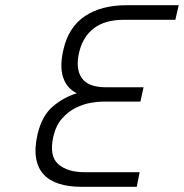

<svg xmlns="http://www.w3.org/2000/svg" viewBox="-20 -717 706 737"><path d="M505 0H291Q244 0 207 -11.5Q170 -23 147.5 -47.5Q125 -72 118.5 -110Q112 -148 124 -201Q141 -273 183 -308.5Q225 -344 275 -359Q237 -377 222.5 -419.5Q208 -462 224 -529Q244 -614 306.5 -655.5Q369 -697 466 -697H666L653 -641H455Q383 -641 340.5 -608.5Q298 -576 284 -517Q269 -454 293.5 -418Q318 -382 387 -382H531L519 -327H374Q355 -327 327 -322Q299 -317 270.5 -303Q242 -289 218.5 -262.5Q195 -236 185 -194Q168 -119 203 -87.5Q238 -56 305 -56H516Z"/></svg>

Font: Panefresco 250wt
Style: Italic
Weight: 300
Version: Version 1.000